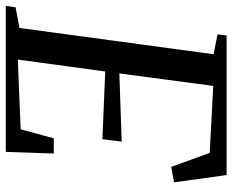

<svg xmlns="http://www.w3.org/2000/svg" viewBox="-88 -694 783 646"><g transform="rotate(-90 303.0 -371.5)"><path d="M36.5 0 12 -177 64 -186.5 111 -57 336.5 -45 378.5 -361 149 -353 157 -418 385 -408.5 425 -702.5 190.5 -693 160 -581.5H109L114.5 -743H605.5L601 -710L531.5 -697L443 -44L510 -30.5L506 0Z"/></g></svg>

Font: Merriweather 72pt
Style: Italic
Weight: 400
Italic angle: -7.8°
Version: Version 2.101